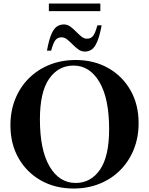

<svg xmlns="http://www.w3.org/2000/svg" viewBox="-20 -1072 858 1104"><path d="M415 -727Q520 -727 601.8 -681Q683.5 -635 730.2 -553.2Q777 -471.5 777 -364Q777 -281.5 749.2 -212.8Q721.5 -144 671.2 -93.5Q621 -43 552.5 -15.5Q484 12 403 12Q298 12 216 -34Q134 -80 87 -162Q40 -244 40 -351.5Q40 -434 67.8 -502.8Q95.5 -571.5 146 -621.8Q196.5 -672 265 -699.5Q333.5 -727 415 -727ZM415 -20Q502 -20 554.8 -96.2Q607.5 -172.5 607.5 -329.5Q607.5 -505.5 551.8 -600.2Q496 -695 402.5 -695Q315.5 -695 262.5 -619Q209.5 -543 209.5 -385.5Q209.5 -209.5 265.2 -114.8Q321 -20 415 -20ZM564.5 -926.5Q552.5 -863 538.2 -830.8Q524 -798.5 506.8 -787Q489.5 -775.5 468 -775.5Q447.5 -775.5 430.2 -788Q413 -800.5 397.2 -816.8Q381.5 -833 366 -845.2Q350.5 -857.5 334 -857.5Q312 -857.5 299.2 -842Q286.5 -826.5 274 -780.5H250Q261.5 -844 275.8 -876.2Q290 -908.5 307.8 -920Q325.5 -931.5 347.5 -931.5Q367.5 -931.5 384.5 -919Q401.5 -906.5 417.2 -890.2Q433 -874 448.2 -861.8Q463.5 -849.5 480 -849.5Q502 -849.5 514.8 -865Q527.5 -880.5 540 -926.5ZM261 -1008V-1051.5H557V-1008Z"/></svg>

Font: Newsreader 72pt SemiBold
Style: Regular
Weight: 600
Designer: Hugues Gentile
Foundry: Production Type
Version: Version 1.003; ttfautohint (v1.8.3)